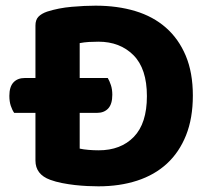

<svg xmlns="http://www.w3.org/2000/svg" viewBox="-20 -642 738 677"><path d="M660 -305Q660 -225 636 -165Q612 -105 568.5 -65Q525 -25 463.5 -5Q402 15 327 15Q310 15 288.5 14Q267 13 244.5 10.5Q222 8 199 3.5Q176 -1 157 -8Q105 -27 105 -76V-244H30Q23 -254 18 -269Q13 -284 13 -304Q13 -336 27.5 -351.5Q42 -367 68 -367H105V-552Q105 -572 115.5 -583Q126 -594 146 -601Q187 -614 233 -618Q279 -622 317 -622Q394 -622 457 -603Q520 -584 565 -544.5Q610 -505 635 -445.5Q660 -386 660 -305ZM498 -303Q498 -400 450.5 -447.5Q403 -495 327 -495Q309 -495 293 -494Q277 -493 261 -490V-367H360Q366 -357 371 -342Q376 -327 376 -308Q376 -275 361.5 -259.5Q347 -244 322 -244H261V-118Q274 -115 292.5 -113.5Q311 -112 328 -112Q406 -112 452 -159.5Q498 -207 498 -303Z"/></svg>

Font: Baloo Tammudu 2
Style: Bold
Weight: 700
Designer: Maithili Shingre, Omkar Shende and Ek Type
Foundry: Ek Type
Version: Version 1.640;hotconv 1.0.111;makeotfexe 2.5.65597; ttfautoh